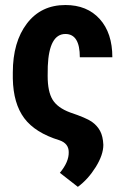

<svg xmlns="http://www.w3.org/2000/svg" viewBox="-20 -558 488 761"><path d="M239.3 -538.1Q325.2 -538.1 375.2 -482.7Q425.3 -427.2 425.3 -331.1H296.4Q296.4 -423.3 239.3 -423.3Q174.8 -423.3 169.4 -295.9L168.9 -256.8Q168.9 -194.8 188.5 -162.8Q208 -130.9 257.8 -112.3Q321.8 -90.8 343.5 -75.7Q365.2 -60.5 376.7 -39.1Q388.2 -17.6 389.6 16.1Q389.6 55.7 359.4 104.2Q329.1 152.8 288.6 182.6L217.3 127Q253.4 83.5 252.4 44.9Q252.4 10.7 215.8 -2Q119.1 -31.7 75.9 -89.8Q32.7 -147.9 30.8 -246.6V-270.5Q30.8 -391.6 86.7 -464.8Q142.6 -538.1 239.3 -538.1Z"/></svg>

Font: Roboto Condensed
Style: Bold
Weight: 700
Designer: Google
Version: Version 2.134; 2016